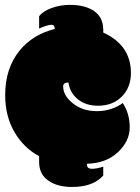

<svg xmlns="http://www.w3.org/2000/svg" viewBox="-20 -659 570 779"><path d="M1 -272.9Q1 -382.3 60.1 -454.6Q113.8 -519.5 202.1 -541.5Q202.1 -558.6 188.5 -558.6Q180.7 -558.6 165.5 -553.7Q150.4 -548.8 138.7 -543V-592.8Q153.8 -613.3 188.7 -626.2Q223.6 -639.2 263.7 -639.2Q325.7 -639.2 362.3 -613.8Q398.9 -588.4 398.9 -537.6V-526.9Q511.2 -475.6 511.2 -362.8Q511.2 -304.7 474.4 -267.3Q437.5 -230 377.4 -230Q328.6 -230 296.1 -256.1Q263.7 -282.2 257.8 -324.2Q236.3 -324.2 236.3 -308.6Q236.3 -272.9 271.5 -243.2Q312 -208 372.6 -208Q404.8 -208 433.1 -217.8Q461.4 -227.5 478 -241.2Q506.3 -197.8 506.3 -142.1Q506.3 -86.4 458.5 -41.5Q410.6 3.4 333 5.4V9.3Q333 25.9 352.8 25.9Q372.6 25.9 398.9 17.1V53.2Q357.9 99.6 272 99.6Q212.9 99.6 175.8 73.7Q138.7 47.9 138.7 -2V-25.4Q75.7 -59.1 38.3 -123.8Q1 -188.5 1 -272.9Z"/></svg>

Font: Modak
Style: Regular
Weight: 400
Version: Version 1.036;PS Version 1.000;hotconv 1.0.79;makeotf.lib2.5